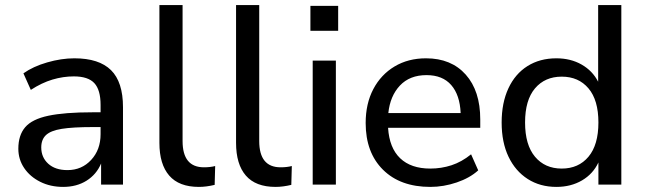

<svg xmlns="http://www.w3.org/2000/svg" viewBox="-20 -725 2533 754"><path d="M228 9Q178 9 138 -11Q98 -31 75 -65Q52 -99 52 -141Q52 -194 79 -225.5Q106 -257 170 -270.5Q234 -284 342 -284H375V-313Q375 -372 350.5 -398.5Q326 -425 270 -425Q228 -425 186 -412.5Q144 -400 101 -372L72 -437Q110 -464 165.5 -480Q221 -496 272 -496Q369 -496 416 -449.5Q463 -403 463 -304V0H377V-83Q359 -40 320 -15.5Q281 9 228 9ZM245 -57Q301 -57 338 -97Q375 -137 375 -198V-226H344Q266 -226 222.5 -219Q179 -212 160.5 -194.5Q142 -177 142 -146Q142 -107 169.5 -82Q197 -57 245 -57Z M761 9Q683 9 644.5 -35.5Q606 -80 606 -164V-705H697V-171Q697 -68 781 -68Q806 -68 825 -73L823 1Q790 9 761 9Z M1062 9Q984 9 945.5 -35.5Q907 -80 907 -164V-705H998V-171Q998 -68 1082 -68Q1107 -68 1126 -73L1124 1Q1091 9 1062 9Z M1199 -604V-702H1308V-604ZM1208 0V-487H1299V0Z M1670 9Q1552 9 1484 -58.5Q1416 -126 1416 -242Q1416 -318 1446 -375Q1476 -432 1529.5 -464Q1583 -496 1653 -496Q1752 -496 1809 -432Q1866 -368 1866 -256V-223H1504Q1509 -144 1551.5 -103.5Q1594 -63 1670 -63Q1713 -63 1753 -76Q1793 -89 1830 -119L1858 -56Q1825 -26 1773.5 -8.5Q1722 9 1670 9ZM1655 -430Q1589 -430 1550.5 -389Q1512 -348 1505 -281H1789Q1786 -352 1752 -391Q1718 -430 1655 -430Z M2165 9Q2101 9 2052.5 -22Q2004 -53 1977 -109.5Q1950 -166 1950 -244Q1950 -321 1976.5 -378Q2003 -435 2051.5 -465.5Q2100 -496 2165 -496Q2221 -496 2264 -471.5Q2307 -447 2329 -404V-705H2420V0H2330V-87Q2309 -42 2265.5 -16.5Q2222 9 2165 9ZM2186 -63Q2252 -63 2291 -109.5Q2330 -156 2330 -244Q2330 -332 2291 -378Q2252 -424 2186 -424Q2120 -424 2081 -378Q2042 -332 2042 -244Q2042 -156 2081 -109.5Q2120 -63 2186 -63Z"/></svg>

Font: Nunito Sans Medium
Style: Regular
Weight: 500
Designer: Vernon Adams
Foundry: Vernon Adams
Version: Version 3.101; ttfautohint (v1.8.4.7-5d5b);gftools[0.9.27]